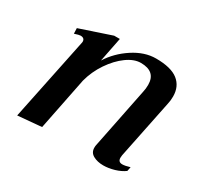

<svg xmlns="http://www.w3.org/2000/svg" viewBox="-108 -630 841 792"><g transform="rotate(30 312.0 -234.5)"><path d="M507 -64Q506 -59 506 -52Q506 -32 526 -32Q539 -32 562 -39L558 -19Q539 -5 512 3Q485 11 460 11Q432 11 412 0Q392 -11 392 -34Q392 -42 393 -46L451 -334Q455 -351 455 -369Q455 -433 384 -433Q352 -433 317.5 -408Q283 -383 254.5 -341Q226 -299 213 -250L163 0L50 10L131 -382L132 -388Q132 -406 112 -406Q105 -406 84 -399L83 -425L232 -475H259L236 -359Q268 -410 321.5 -445Q375 -480 429 -480Q501 -480 534.5 -453.5Q568 -427 568 -379Q568 -360 564 -343Z"/></g></svg>

Font: Taviraj Medium
Style: Italic
Weight: 500
Italic angle: -12°
Designer: Katatrad Team
Foundry: CadsonDemak
Version: Version 1.001